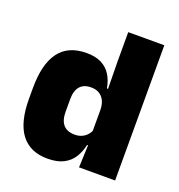

<svg xmlns="http://www.w3.org/2000/svg" viewBox="-123 -764 822 880"><g transform="rotate(20 288.0 -324.0)"><path d="M203.5 12Q118.5 12 74.8 -45.2Q31 -102.5 31 -217V-269.5Q31 -386 74.8 -445.2Q118.5 -504.5 208.5 -504.5Q252.5 -504.5 281.5 -489.5Q310.5 -474.5 327.2 -447.5Q344 -420.5 350.5 -383.5H396L356 -281Q355.5 -307 346.8 -325.2Q338 -343.5 321.8 -353.5Q305.5 -363.5 281.5 -363.5Q246 -363.5 227.5 -342.5Q209 -321.5 209 -279.5V-219Q209 -176.5 227.8 -155.2Q246.5 -134 284 -134Q302.5 -134 317.2 -140.5Q332 -147 342.5 -158.5Q353 -170 359 -185L402.5 -109H353.5Q346.5 -75 329.5 -47.5Q312.5 -20 282 -4Q251.5 12 203.5 12ZM354 0 359 -128.5 356 -153V-350V-372.5L354 -517V-659.5H530V0Z"/></g></svg>

Font: Anek Odia Medium ExtraBold
Style: Regular
Weight: 800
Version: Version 1.003